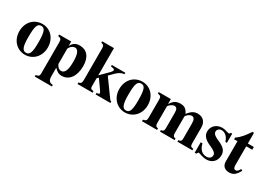

<svg xmlns="http://www.w3.org/2000/svg" viewBox="-4 -1552 3640 2633"><g transform="rotate(30 1815.5 -235.5)"><path d="M476 -229C476 -371 380 -473 254 -473C122 -473 25 -374 25 -228C25 -86 125 14 250 14C379 14 476 -88 476 -229ZM329 -218C329 -69 309 -17 251 -17C193 -17 172 -73 172 -218C172 -389 190 -442 251 -442C310 -442 329 -389 329 -218Z M712 -461H520V-437C564 -430 575 -416 575 -372V118C575 160 567 173 519 181V205H791V181C730 178 714 146 714 79V-47C762 0 787 13 832 13C952 13 1024 -94 1024 -249C1024 -396 954 -473 843 -473C784 -473 746 -452 712 -392ZM714 -346C714 -352 721 -366 732 -379C752 -403 777 -416 800 -416C851 -416 876 -357 876 -234C876 -96 846 -42 791 -42C758 -42 729 -69 714 -107Z M1599 0V-24C1588 -24 1583 -27 1574 -39L1380 -307C1480 -412 1506 -430 1569 -438V-461H1355V-438L1379 -434C1405 -430 1414 -424 1414 -411C1414 -402 1404 -384 1393 -373L1265 -245V-676H1078V-652C1112 -649 1126 -632 1126 -594V-84C1126 -45 1111 -27 1078 -24V0H1317V-24C1270 -31 1265 -37 1265 -84V-198L1288 -222L1383 -88C1401 -63 1407 -51 1407 -43C1407 -31 1393 -25 1365 -24V0Z M2059 -229C2059 -371 1963 -473 1837 -473C1705 -473 1608 -374 1608 -228C1608 -86 1708 14 1833 14C1962 14 2059 -88 2059 -229ZM1912 -218C1912 -69 1892 -17 1834 -17C1776 -17 1755 -73 1755 -218C1755 -389 1773 -442 1834 -442C1893 -442 1912 -389 1912 -218Z M2897 0V-24C2858 -26 2847 -40 2847 -83V-331C2847 -420 2794 -473 2712 -473C2655 -473 2617 -450 2565 -386C2535 -449 2500 -473 2437 -473C2373 -473 2331 -447 2293 -386H2290V-461H2098V-437C2142 -431 2154 -420 2154 -373V-86C2154 -45 2143 -32 2099 -24V0H2338V-24C2303 -29 2293 -45 2293 -83V-344C2293 -368 2354 -406 2377 -406C2416 -406 2431 -383 2431 -323V-83C2431 -42 2421 -27 2384 -24V0H2616V-24C2581 -28 2570 -45 2570 -83V-348C2570 -353 2584 -371 2597 -381C2618 -399 2637 -406 2655 -406C2693 -406 2708 -373 2708 -311V-83C2708 -41 2698 -27 2660 -24V0Z M3256 -326V-471H3234C3228 -456 3222 -451 3209 -451C3203 -451 3194 -453 3178 -458C3146 -469 3123 -473 3100 -473C3009 -473 2943 -411 2943 -327C2943 -261 2984 -215 3085 -172C3154 -142 3181 -117 3181 -85C3181 -46 3151 -20 3106 -20C3036 -20 2990 -65 2969 -152H2941V13H2966C2977 -8 2983 -15 2992 -15C2997 -15 3005 -13 3015 -9C3044 3 3095 14 3123 14C3214 14 3277 -48 3277 -138C3277 -209 3239 -252 3139 -294C3071 -322 3043 -348 3043 -382C3043 -415 3071 -440 3109 -440C3136 -440 3162 -429 3184 -408C3205 -388 3216 -369 3231 -326Z M3605 -112C3585 -74 3569 -59 3548 -59C3520 -59 3509 -79 3509 -119V-417H3604V-461H3509V-630H3484C3426 -546 3389 -493 3317 -444V-417H3370V-95C3370 -28 3413 12 3482 12C3549 12 3589 -19 3630 -101Z"/></g></svg>

Font: XITS
Style: Bold
Weight: 700
Designer: MicroPress Inc., with final additions and corrections provided by Coen Hoffman, Elsevier (retired)
Version: Version 1.107